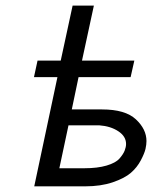

<svg xmlns="http://www.w3.org/2000/svg" viewBox="-20 -659 540 679"><path d="M100.1 -386.2 112.8 -444.8H194.8L236.8 -639.2H312L270 -444.8H455.1L441.9 -386.2H257.8L233.9 -272H340.8Q422.9 -272 460.4 -237.1Q498 -202.1 498 -160.2Q498 -147.9 494.6 -132.6Q491.2 -117.2 478 -92Q464.8 -66.9 442.9 -47.9Q420.9 -28.8 378.9 -14.4Q336.9 0 280.8 0H101.1L183.1 -386.2ZM189.9 -64H278.8Q324.7 -64 356.9 -73.5Q389.2 -83 402.6 -98.4Q416 -113.8 420.9 -126.5Q425.8 -139.2 425.8 -149.9Q425.8 -176.8 398.4 -194.8Q371.1 -212.9 331.1 -215.8H222.2Z"/></svg>

Font: CMU Sans Serif
Style: Oblique
Weight: 500
Italic angle: -12°
Version: Version 0.7.0